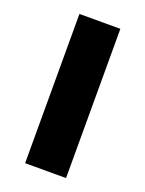

<svg xmlns="http://www.w3.org/2000/svg" viewBox="-109 -592 491 648"><g transform="rotate(20 136.5 -268.0)"><path d="M63 0V-536H210V0Z"/></g></svg>

Font: Mona Sans
Style: Bold
Weight: 700
Designer: Deni Anggara
Foundry: GitHub
Version: Version 2.000;Glyphs 3.2.3 (3260)